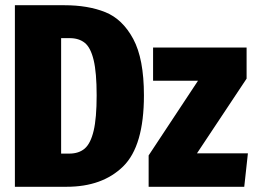

<svg xmlns="http://www.w3.org/2000/svg" viewBox="-20 -715 976 735"><path d="M531 -350Q531 -156 451.5 -78Q372 0 235 0H37V-695H226Q317 -695 383 -668.5Q449 -642 490 -566Q531 -490 531 -350ZM214 -569V-127H245Q282 -127 304.5 -146.5Q327 -166 338.5 -214.5Q350 -263 350 -350Q350 -437 338.5 -485Q327 -533 304.5 -551Q282 -569 247 -569ZM924 -533V-414L734 -128H929L915 0H549V-120L738 -406H566V-533Z"/></svg>

Font: Fira Sans Extra Condensed ExtraBold
Style: Regular
Weight: 800
Width: 1
Designer: Carrois Corporate & Edenspiekermann AG
Foundry: Carrois Corporate GbR & Edenspiekermann AG
Version: Version 4.203